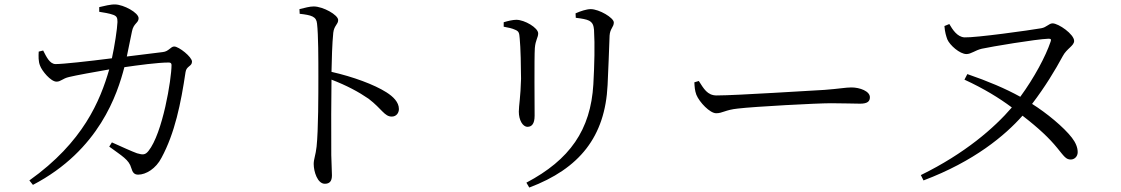

<svg xmlns="http://www.w3.org/2000/svg" viewBox="-20 -787 5040 863"><path d="M471 -128C528 -86 560 -69 570 -32C576 -11 584 -2 601 -2C636 -2 681 -29 706 -78C766 -189 793 -322 814 -463C818 -491 843 -488 843 -510C843 -531 784 -578 763 -578C747 -578 739 -556 712 -553L550 -533L573 -645C580 -683 603 -683 603 -705C603 -730 536 -766 498 -767C479 -768 447 -760 426 -755V-734C444 -731 472 -727 490 -720C505 -714 508 -707 508 -688C507 -658 495 -579 483 -525C373 -511 263 -499 230 -499C203 -499 188 -533 174 -560L154 -555C153 -535 152 -511 160 -492C168 -469 208 -420 234 -420C254 -420 260 -434 291 -441C319 -448 407 -464 471 -475C430 -334 355 -149 112 24L128 44C427 -112 508 -366 539 -485C601 -494 689 -506 739 -506C747 -506 751 -502 751 -495C751 -431 711 -187 647 -108C633 -91 623 -90 596 -98C576 -105 525 -128 483 -147Z M1326 -746 1327 -725C1380 -719 1402 -713 1405 -681C1411 -631 1411 -522 1411 -442C1411 -366 1411 -202 1403 -128C1399 -90 1390 -72 1390 -50C1390 -16 1407 39 1440 39C1462 39 1472 27 1472 1C1472 -16 1470 -46 1469 -90C1468 -196 1469 -360 1470 -429C1538 -403 1592 -374 1637 -343C1697 -297 1708 -263 1741 -263C1762 -263 1773 -280 1773 -297C1773 -328 1747 -353 1717 -372C1662 -407 1567 -442 1470 -464C1471 -518 1473 -592 1478 -640C1482 -673 1500 -677 1500 -697C1500 -720 1432 -758 1390 -758C1371 -758 1352 -752 1326 -746Z M2359 56C2585 -29 2700 -173 2711 -405C2714 -467 2718 -568 2720 -627C2722 -659 2739 -665 2739 -686C2739 -707 2673 -746 2635 -746C2617 -746 2589 -737 2567 -727L2568 -707C2594 -704 2617 -700 2628 -694C2646 -684 2648 -670 2650 -653C2654 -584 2652 -499 2647 -408C2635 -203 2541 -69 2346 34ZM2244 -667C2265 -663 2281 -660 2296 -653C2313 -646 2314 -638 2316 -614C2320 -577 2322 -479 2322 -433C2320 -351 2312 -312 2312 -285C2312 -248 2329 -217 2351 -217C2369 -217 2383 -229 2383 -267C2383 -308 2381 -528 2384 -571C2387 -608 2399 -618 2399 -637C2399 -662 2338 -698 2301 -698C2285 -698 2264 -693 2244 -687Z M3121 -423 3101 -417C3102 -397 3103 -380 3110 -361C3124 -327 3171 -278 3199 -278C3228 -278 3239 -293 3296 -299C3371 -308 3652 -323 3715 -323C3776 -323 3811 -321 3846 -321C3880 -321 3890 -332 3890 -350C3890 -377 3845 -394 3807 -394C3781 -394 3753 -388 3686 -383C3640 -381 3290 -358 3201 -358C3159 -358 3143 -389 3121 -423Z M4315 -429C4402 -389 4472 -346 4528 -304C4449 -212 4317 -97 4119 0L4131 24C4359 -62 4497 -178 4576 -267C4650 -210 4697 -165 4732 -122C4763 -84 4771 -70 4793 -70C4809 -70 4824 -83 4824 -103C4824 -124 4815 -146 4798 -168C4761 -216 4683 -280 4619 -320C4677 -396 4723 -472 4757 -535C4775 -569 4808 -581 4808 -603C4808 -633 4738 -682 4711 -682C4695 -682 4684 -664 4660 -660C4609 -651 4365 -617 4315 -619C4282 -621 4261 -655 4247 -679L4225 -670C4227 -642 4233 -624 4238 -610C4249 -584 4294 -544 4324 -544C4345 -544 4363 -561 4393 -568C4434 -577 4636 -611 4693 -613C4704 -613 4706 -610 4702 -599C4680 -534 4629 -438 4566 -352C4499 -389 4421 -422 4328 -454Z"/></svg>

Font: Harano Aji Mincho CN
Style: Regular
Weight: 400
Foundry: Masamichi Hosoda
Version: HaranoAjiMinchoCN-Regular version 20230610;ttx 4.39.4